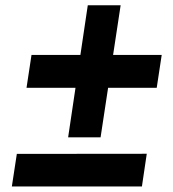

<svg xmlns="http://www.w3.org/2000/svg" viewBox="-20 -718 641 713"><path d="M233 -208 306 -698.5H428L353.5 -208ZM24 -25.5 42.5 -146.5 525 -147 507 -25.5ZM78.5 -392 97 -514H580.5L562 -392Z"/></svg>

Font: Public Sans Thin ExtraBold
Style: Italic
Weight: 800
Italic angle: -8°
Version: Version 2.001